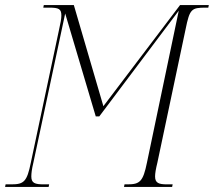

<svg xmlns="http://www.w3.org/2000/svg" viewBox="-40 -734 840 754"><path d="M-20 0H151L153 -10H132C97 -10 83 -15 83 -41C83 -53 85 -70 91 -95L216 -681L336 -277H350L662 -692L537 -95C522 -21 509 -10 461 -10H449L447 0H636L638 -10H616C584 -10 569 -15 569 -41C569 -53 572 -71 578 -95L689 -620C705 -699 712 -704 768 -704H778L780 -714H667L366 -317L250 -714H132L130 -704H153C191 -704 201 -699 201 -673C201 -661 198 -644 192 -618L81 -95C66 -21 54 -10 5 -10H-18Z"/></svg>

Font: Noto Serif Display ExtraCondensed ExtraLight
Style: Italic
Weight: 200
Width: 2
Italic angle: -12°
Designer: Monotype Design Team
Foundry: Monotype Imaging Inc.
Version: Version 2.009